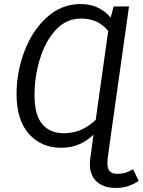

<svg xmlns="http://www.w3.org/2000/svg" viewBox="-20 -720 707 951"><path d="M667 176Q616 211 554 211Q494 211 459.5 180Q425 149 425 91Q425 76 428 58L436 0L443 -53Q376 12 284 12Q184 12 123 -57Q62 -126 62 -254Q62 -363 101 -466Q140 -569 212.5 -634.5Q285 -700 379 -700Q471 -700 528 -633L543 -688H619L522 0L513 68Q512 76 512 89Q512 116 524 128.5Q536 141 561 141Q584 141 601.5 135.5Q619 130 639 118ZM454 -126 516 -567Q490 -598 457.5 -613Q425 -628 381 -628Q307 -628 255 -570.5Q203 -513 177 -425.5Q151 -338 151 -249Q151 -150 189.5 -105Q228 -60 296 -60Q341 -60 379 -76Q417 -92 454 -126Z"/></svg>

Font: FiraGO Book
Style: Italic
Weight: 350
Italic angle: -8°
Designer: bBox Type GmbH
Foundry: bBox Type GmbH
Version: Version 1.001